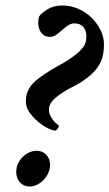

<svg xmlns="http://www.w3.org/2000/svg" viewBox="-20 -666 398 698"><path d="M39 -41Q39 -57 45.5 -71Q52 -85 62.5 -95.5Q73 -106 86.5 -112Q100 -118 113 -118Q134 -118 148 -103.5Q162 -89 162 -67Q162 -51 155.5 -37Q149 -23 138.5 -12Q128 -1 115 5.5Q102 12 88 12Q66 12 52.5 -3Q39 -18 39 -41ZM194 -209Q194 -205 190 -199Q186 -193 182 -191Q173 -191 155 -199.5Q137 -208 119 -223Q101 -238 87.5 -257Q74 -276 74 -297Q74 -318 81 -334Q88 -350 98.5 -361.5Q109 -373 121 -381.5Q133 -390 143 -397Q169 -415 198.5 -430.5Q228 -446 257 -469Q272 -481 283 -495.5Q294 -510 294 -533Q294 -556 282.5 -568.5Q271 -581 251 -581Q238 -581 227 -573.5Q216 -566 205.5 -556.5Q195 -547 184.5 -539.5Q174 -532 162 -532Q147 -532 137.5 -539.5Q128 -547 123.5 -558.5Q119 -570 119 -583Q119 -596 122 -606Q129 -617 151.5 -631.5Q174 -646 207 -646Q237 -646 264.5 -634Q292 -622 312.5 -602Q333 -582 345.5 -556.5Q358 -531 358 -505Q358 -486 355 -469.5Q352 -453 344 -437Q336 -421 322.5 -406Q309 -391 287 -376Q275 -366 253 -355Q231 -344 210 -331Q189 -318 173.5 -302.5Q158 -287 158 -267Q158 -256 162.5 -246.5Q167 -237 173 -229.5Q179 -222 185 -217Q191 -212 194 -209Z"/></svg>

Font: Vermiglione SemiBold
Style: Italic
Weight: 600
Italic angle: -11°
Version: Version 1.000